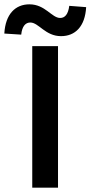

<svg xmlns="http://www.w3.org/2000/svg" viewBox="-66 -867 418 887"><path d="M83 0H202V-654H83ZM216 -700C281 -700 327 -744 332 -834L254 -840C249 -801 234 -784 212 -784C173 -784 143 -847 70 -847C5 -847 -41 -802 -46 -712L32 -707C36 -746 52 -763 74 -763C113 -763 143 -700 216 -700Z"/></svg>

Font: Source Sans Pro Semibold
Style: Regular
Weight: 600
Designer: Paul D. Hunt
Foundry: Adobe Systems Incorporated
Version: Version 3.006;hotconv 1.0.111;makeotfexe 2.5.65597